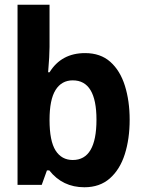

<svg xmlns="http://www.w3.org/2000/svg" viewBox="-20 -780 603 810"><path d="M336 10Q244 10 188 -61H178L156 0H54V-760H189V-582Q189 -545 183 -475H189Q239 -556 339 -556Q404 -556 445.5 -519Q487 -482 507 -418Q527 -354 527 -275Q527 -194 506.5 -129.5Q486 -65 443.5 -27.5Q401 10 336 10ZM287 -105Q387 -105 387 -275Q387 -441 287 -441Q240 -441 214.5 -400.5Q189 -360 189 -274Q189 -185 214.5 -145Q240 -105 287 -105Z"/></svg>

Font: Noto Sans Mono SemiCondensed
Style: Bold
Weight: 700
Width: 4
Designer: Monotype Design Team
Foundry: Monotype Imaging Inc.
Version: Version 2.014